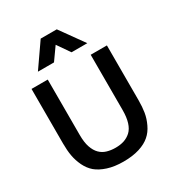

<svg xmlns="http://www.w3.org/2000/svg" viewBox="-223 -1115 1183 1272"><g transform="rotate(-30 368.5 -479.0)"><path d="M154.3 -788.6 279.8 -969.2H402.8L532.2 -788.6H411.6L345.2 -884.3L277.3 -788.6ZM349.1 11.2Q280.3 11.2 229 -5.4Q177.7 -22 145.5 -48.8Q114.7 -75.2 94.7 -116.2Q85 -136.7 78.4 -157Q71.8 -177.2 67.9 -198.7Q64 -220.2 62.3 -243.4Q60.5 -266.6 60.5 -292.5V-710.9H184.6V-287.1Q184.6 -230.5 197.3 -193.4Q210 -156.2 231.9 -134.3Q253.9 -112.3 283.9 -103.5Q314 -94.7 348.6 -94.7Q385.7 -94.7 414.1 -104Q442.4 -113.3 465.8 -134.3Q489.3 -156.2 501.2 -194.6Q513.2 -232.9 513.2 -287.6V-710.9H637.2V-292Q637.2 -240.7 630.4 -199.2Q623.5 -157.7 604 -117.2Q584.5 -75.7 553.7 -49.3Q522.5 -21.5 470.7 -5.1Q418.9 11.2 349.1 11.2Z"/></g></svg>

Font: Ride
Style: Bold
Weight: 700
Version: Version 3.000